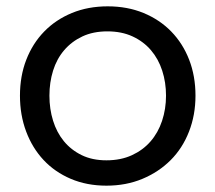

<svg xmlns="http://www.w3.org/2000/svg" viewBox="-20 -577 680 606"><path d="M316 9Q254 9 203.5 -12.5Q153 -34 117.5 -72Q82 -110 62.5 -162Q43 -214 43 -275Q43 -337 63 -388.5Q83 -440 119.5 -477.5Q156 -515 207 -536Q258 -557 320 -557Q382 -557 433 -536Q484 -515 520.5 -477.5Q557 -440 577 -388.5Q597 -337 597 -275Q597 -214 576.5 -161.5Q556 -109 518.5 -71.5Q481 -34 429.5 -12.5Q378 9 316 9ZM316 -71Q361 -71 396 -87Q431 -103 455 -130.5Q479 -158 491.5 -195.5Q504 -233 504 -275Q504 -317 492 -354Q480 -391 456.5 -418.5Q433 -446 398.5 -462Q364 -478 319 -478Q274 -478 240 -462Q206 -446 182.5 -418.5Q159 -391 147.5 -354Q136 -317 136 -275Q136 -233 147.5 -196Q159 -159 181.5 -131.5Q204 -104 237.5 -87.5Q271 -71 316 -71Z"/></svg>

Font: A Bank Premium Regular
Style: Regular
Weight: 400
Designer: Ninad Kale (Devanagari), Jonny Pinhorn (Latin), Htun Naung (Myanmar)
Foundry: Indian Type Foundry
Version: 4.004